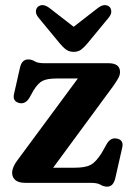

<svg xmlns="http://www.w3.org/2000/svg" viewBox="-20 -700 507 735"><path d="M412 -368.5 183.5 -58H266.5Q307 -58 327.2 -69Q347.5 -80 369 -114L389 -149.5Q404 -174.5 427.5 -169.5Q454.5 -164 448 -135.5L421.5 -18.5Q414 14.5 390.5 14.5Q376.5 14.5 364.8 7.2Q353 0 327.5 0H78.5Q50.5 0 38.5 -10.8Q26.5 -21.5 26.5 -38.5Q26.5 -60 47 -87L278 -399.5H196.5Q162.5 -399.5 144.5 -391.2Q126.5 -383 109 -355L92.5 -325.5Q77.5 -300.5 54 -305.5Q27.5 -312 33.5 -339.5L56.5 -441Q63.5 -472.5 88 -472.5Q101.5 -472.5 113 -465.2Q124.5 -458 149.5 -458H395Q439.5 -458 439.5 -424Q439.5 -413.5 433.2 -401.5Q427 -389.5 412 -368.5ZM316.5 -536Q303.5 -520 291.5 -510.8Q279.5 -501.5 262.5 -501.5Q244.5 -501.5 232.2 -510.8Q220 -520 207 -536L127 -633Q117 -645.5 117.5 -656.5Q118 -667.5 124.5 -673.5Q142.5 -689 168.5 -670L262 -597.5L355.5 -670Q381.5 -689 399.5 -673.5Q405.5 -667.5 406 -656.5Q406.5 -645.5 396.5 -633Z"/></svg>

Font: Fraunces 72pt SuperSoft SemiBold
Style: Regular
Weight: 600
Version: Version 1.000;[b76b70a41]